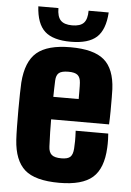

<svg xmlns="http://www.w3.org/2000/svg" viewBox="-55 -824 595 875"><g transform="rotate(5 242.0 -386.5)"><path d="M249.5 10Q138.5 10 91 -32.2Q43.5 -74.5 37.5 -168Q36 -191.5 35.5 -228.5Q35 -265.5 35 -305.8Q35 -346 35.8 -379.8Q36.5 -413.5 37.5 -430Q44.5 -527 93.5 -568.5Q142.5 -610 247.5 -610Q353.5 -610 401.2 -569.5Q449 -529 453.5 -436Q454 -424 454.2 -396.5Q454.5 -369 454.2 -336Q454 -303 452.5 -275H187.5Q187.5 -246 188.2 -215.8Q189 -185.5 190.5 -151Q191.5 -125 204.8 -113.5Q218 -102 249.5 -102Q279 -102 290.5 -113.5Q302 -125 303.5 -152Q304.5 -167 304.8 -185.5Q305 -204 303.5 -233H452.5Q453.5 -227 454 -205.8Q454.5 -184.5 453.5 -168Q449 -73 401.5 -31.5Q354 10 249.5 10ZM188.5 -378H304.5Q304.5 -395 304.5 -410.5Q304.5 -426 304.2 -437.2Q304 -448.5 303.5 -453Q302 -477 289.5 -487.5Q277 -498 247.5 -498Q216 -498 203.8 -487.5Q191.5 -477 190.5 -453Q190 -433 189.2 -414.2Q188.5 -395.5 188.5 -378ZM245.5 -635Q164.5 -635 126.8 -669.2Q89 -703.5 84.5 -783H176.5Q176.5 -744 192.8 -727Q209 -710 245.5 -710Q282.5 -710 298.5 -727Q314.5 -744 314.5 -783H406.5Q401.5 -703.5 363.8 -669.2Q326 -635 245.5 -635Z"/></g></svg>

Font: Big Shoulders Text Thin Black
Style: Regular
Weight: 900
Version: Version 2.002